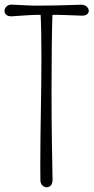

<svg xmlns="http://www.w3.org/2000/svg" viewBox="-20 -814 406 833"><path d="M332.5 -793.5C224.6 -790.5 211.4 -789.6 156.7 -789.6C101.6 -789.6 106.4 -790.5 30.8 -793.9C10.3 -794.9 -0.5 -778.8 -0.5 -766.6C-0.5 -753.9 9.8 -742.2 30.8 -743.2C88.9 -747.1 123 -750.5 165 -749.5L155.3 -766.1C158.7 -719.7 159.7 -637.2 159.7 -562C159.7 -400.9 154.8 -257.8 154.8 -95.7C154.8 -73.7 155.3 -52.2 155.3 -31.7C155.3 -11.7 170.4 -1.5 182.6 -1.5C195.8 -1.5 208.5 -12.2 208 -34.2C205.6 -152.8 203.6 -265.1 203.6 -425.3C203.6 -555.2 205.1 -694.8 208 -765.1L194.8 -749.5C239.7 -750.5 268.6 -748 335.4 -746.1C355.5 -745.6 365.2 -755.9 365.2 -767.1C365.2 -778.3 354 -793.9 332.5 -793.5Z"/></svg>

Font: Pompiere 
Style: Regular
Weight: 400
Designer: Karolina Lach
Foundry: Sorkin Type Co.
Version: Version 1.001